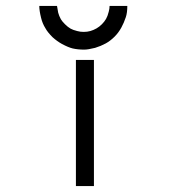

<svg xmlns="http://www.w3.org/2000/svg" viewBox="-20 -679 580 650"><path d="M237 -476H298V-49H237ZM113 -659H173Q175 -645 177 -636Q180 -625 186 -614Q190 -607 200 -597Q209.5 -587.5 219 -582Q227 -577.5 241 -574Q251.5 -571 263 -571Q275.5 -571 286 -574Q296.5 -577 307 -583Q316.5 -588.5 325 -597Q333.5 -605.5 339 -615Q344.5 -624.5 348 -639Q351 -649.5 351 -659H411Q411 -636 406 -621Q399.5 -601.5 391 -586Q381.5 -568.5 368 -555Q353.5 -540.5 338 -532Q321.5 -523 302 -517Q278 -511 265 -511Q243.5 -511 226 -515Q211.5 -518.5 190 -530Q173.5 -539 158 -553Q141 -570 134 -583Q123.5 -599.5 119 -619Q113 -643 113 -659Z"/></svg>

Font: 3270 Nerd Font
Style: Regular
Weight: 400
Monospace: yes
Version: Version 3.0.1;Nerd Fonts 3.3.0